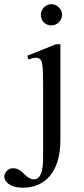

<svg xmlns="http://www.w3.org/2000/svg" viewBox="-97 -669 395 906"><path d="M145.5 -549.3Q124 -549.3 109.9 -563.5Q95.7 -577.6 95.7 -599.6Q95.7 -609.9 99.9 -618.9Q104 -627.9 110.8 -634.8Q117.7 -641.6 126.7 -645.5Q135.7 -649.4 145.5 -649.4Q154.8 -649.4 163.8 -645.5Q172.9 -641.6 179.9 -634.8Q187 -627.9 191.4 -618.9Q195.8 -609.9 195.8 -599.6Q195.8 -589.4 192.1 -580.3Q188.5 -571.3 181.6 -564.5Q174.8 -557.6 165.8 -553.5Q156.7 -549.3 145.5 -549.3ZM188 -9.3Q188 48.8 174.8 91.3Q161.6 133.8 137.9 161.6Q114.3 189.5 81.8 203.1Q49.3 216.8 11.2 216.8Q-12.2 216.8 -28.8 211.9Q-45.4 207 -55.7 199.7Q-65.9 192.4 -71 183.6Q-76.2 174.8 -76.7 167.5Q-76.7 149.4 -64.7 137.2Q-52.7 125 -36.1 125Q-19 125 -6.6 132.6Q5.9 140.1 21.5 156.2Q43.9 177.2 61 177.2Q78.6 177.2 87.9 165.3Q97.2 153.3 101.3 134.3Q105.5 115.2 106 92Q106.4 68.8 106.4 45.9V-272.5Q106.4 -304.2 105.7 -325.2Q105 -346.2 103.3 -359.6Q101.6 -373 98.9 -379.9Q96.2 -386.7 92.3 -389.6Q82.5 -397 70.3 -396.5Q58.1 -396 37.1 -388.7L31.7 -406.2L167 -460H188Z"/></svg>

Font: Campania
Style: Regular
Weight: 400
Version: Version 2.009